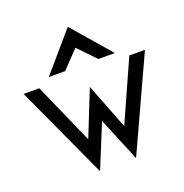

<svg xmlns="http://www.w3.org/2000/svg" viewBox="-156 -1017 1141 1188"><g transform="rotate(-20 414.5 -423.0)"><path d="M310 -625 419 -739 529 -625H637L419 -877L202 -625ZM300 -180 123 -580H20L301 31L419 -257L538 31L819 -580H716L537 -180L420 -481Z"/></g></svg>

Font: Charger
Style: ExBd
Weight: 400
Designer: Jasper
Foundry: Cannot Into Space Fonts
Version: Version 0.99